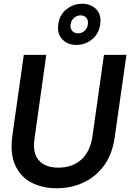

<svg xmlns="http://www.w3.org/2000/svg" viewBox="-20 -993 695 1025"><path d="M283 12Q206 12 147.5 -18.5Q89 -49 61 -111.5Q33 -174 46 -269L107 -700H227L164 -251Q153 -177 187 -137.5Q221 -98 292 -98Q365 -98 413.5 -140.5Q462 -183 474 -268L535 -700H655L593 -264Q580 -169 534.5 -108Q489 -47 423.5 -17.5Q358 12 283 12ZM388 -753Q342 -753 313 -782.5Q284 -812 291 -863Q298 -915 335.5 -944Q373 -973 418 -973Q465 -973 493.5 -944Q522 -915 515 -863Q508 -812 471 -782.5Q434 -753 388 -753ZM396 -815Q416 -815 431 -828Q446 -841 449 -863Q452 -885 441 -898Q430 -911 410 -911Q391 -911 375.5 -898Q360 -885 357 -863Q354 -841 365.5 -828Q377 -815 396 -815Z"/></svg>

Font: Host Grotesk SemiBold
Style: Italic
Weight: 600
Italic angle: -8°
Designer: Doğukan Karapınar based on Poppins by Indian Type Foundry, Jonny Pinhorn
Foundry: Element Type
Version: Version 1.001; ttfautohint (v1.8.4.7-5d5b)